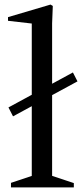

<svg xmlns="http://www.w3.org/2000/svg" viewBox="-20 -820 359 840"><path d="M17 -350 299 -503 319 -464 37 -311ZM28 -20 136 -56 119 -32V-735L137 -715L15 -729V-745L201 -800L211 -794L208 -718V-32L192 -56L303 -19V0H28Z"/></svg>

Font: Wittgenstein
Style: Regular
Weight: 400
Designer: Jörg Drees
Foundry: Jörg Drees
Version: Version 1.003;Glyphs 3.1.2 (3151)